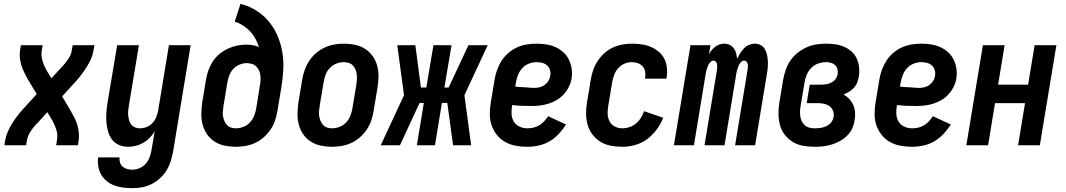

<svg xmlns="http://www.w3.org/2000/svg" viewBox="-20 -755 5540 998"><path d="M3 0 7 -26Q11 -48 20 -69Q29 -90 41 -110Q53 -130 67.5 -149Q82 -168 98 -186L171 -266L125 -342Q116 -359 107 -376.5Q98 -394 92 -413Q86 -432 83.5 -452.5Q81 -473 84 -494L89 -520H202L197 -494Q193 -466 200.5 -440Q208 -414 221 -391L247 -348L294 -399Q296 -401 298.5 -403.5Q301 -406 302 -408H303Q312 -418 320 -428Q328 -438 335 -448.5Q342 -459 347 -470.5Q352 -482 353 -494L358 -520H471L466 -494Q463 -472 454 -451Q445 -430 432.5 -410Q420 -390 406 -371Q392 -352 376 -334L303 -254L348 -178Q357 -161 366.5 -143.5Q376 -126 381.5 -107Q387 -88 389.5 -67.5Q392 -47 389 -26L385 0H272L276 -26Q281 -54 273 -80Q265 -106 252 -129L226 -172L180 -121Q177 -119 175 -116.5Q173 -114 171 -112H170Q162 -102 153.5 -92Q145 -82 138.5 -71.5Q132 -61 127 -49.5Q122 -38 120 -26L116 0Z M668 223Q644 223 620.5 220Q597 217 575 209Q553 201 535.5 187Q518 173 506.5 153.5Q495 134 491 110.5Q487 87 490 63H601Q600 77 604 90Q608 103 618 111.5Q628 120 641 123.5Q654 127 668 127Q687 127 706.5 118.5Q726 110 739 94.5Q752 79 758.5 60Q765 41 768 22L784 -72Q773 -54 758 -38.5Q743 -23 724.5 -12.5Q706 -2 686 3Q666 8 646 8Q621 8 598.5 -1.5Q576 -11 562 -30Q548 -49 541.5 -72.5Q535 -96 533 -121Q531 -146 533 -171.5Q535 -197 539 -222L589 -520H702L650 -207Q648 -193 646.5 -180Q645 -167 646.5 -154Q648 -141 651.5 -128.5Q655 -116 663 -106.5Q671 -97 682.5 -92.5Q694 -88 708 -88Q725 -88 742.5 -95Q760 -102 772.5 -115.5Q785 -129 792 -146Q799 -163 802 -180L858 -520H971L879 37Q874 62 866 86.5Q858 111 844 133Q830 155 810 173Q790 191 766.5 202.5Q743 214 718 218.5Q693 223 668 223Z M1206 8Q1176 8 1147.5 2Q1119 -4 1095.5 -19Q1072 -34 1056.5 -56.5Q1041 -79 1033.5 -106.5Q1026 -134 1026.5 -163.5Q1027 -193 1031 -222L1051 -342Q1055 -366 1063.5 -390Q1072 -414 1086 -435.5Q1100 -457 1120.5 -474Q1141 -491 1164.5 -502Q1188 -513 1212.5 -518Q1237 -523 1261 -523Q1278 -523 1295 -520Q1312 -517 1326 -510Q1319 -533 1307.5 -554Q1296 -575 1280 -592Q1264 -609 1244 -622Q1224 -635 1200 -642L1230 -735Q1274 -724 1311.5 -700.5Q1349 -677 1377 -643.5Q1405 -610 1422.5 -569Q1440 -528 1447.5 -483.5Q1455 -439 1452.5 -392Q1450 -345 1442 -298L1422 -178Q1418 -153 1409.5 -128Q1401 -103 1386 -81Q1371 -59 1350.5 -41Q1330 -23 1306 -12Q1282 -1 1256.5 3.5Q1231 8 1206 8ZM1207 -88Q1226 -88 1246 -96Q1266 -104 1280 -119.5Q1294 -135 1301.5 -154.5Q1309 -174 1312 -193L1330 -305Q1333 -319 1334 -333.5Q1335 -348 1333.5 -361.5Q1332 -375 1327 -387Q1322 -399 1313 -408.5Q1304 -418 1290.5 -422.5Q1277 -427 1263 -427Q1245 -427 1226 -419.5Q1207 -412 1193 -397Q1179 -382 1172 -363.5Q1165 -345 1162 -327L1142 -207Q1140 -193 1138.5 -179Q1137 -165 1139 -152Q1141 -139 1146 -127Q1151 -115 1159.5 -105.5Q1168 -96 1180.5 -92Q1193 -88 1207 -88Z M1706 8Q1676 8 1647.5 2Q1619 -4 1595.5 -19Q1572 -34 1556.5 -56.5Q1541 -79 1533.5 -106.5Q1526 -134 1526.5 -163.5Q1527 -193 1531 -222L1551 -342Q1555 -367 1564 -392Q1573 -417 1587.5 -439Q1602 -461 1623 -479Q1644 -497 1668 -508Q1692 -519 1717 -523.5Q1742 -528 1767 -528Q1797 -528 1825.5 -522Q1854 -516 1877.5 -501Q1901 -486 1917 -463.5Q1933 -441 1940.5 -413.5Q1948 -386 1947.5 -356.5Q1947 -327 1942 -298L1922 -178Q1918 -153 1909.5 -128Q1901 -103 1886 -81Q1871 -59 1850.5 -41Q1830 -23 1806 -12Q1782 -1 1756.5 3.5Q1731 8 1706 8ZM1707 -88Q1726 -88 1746 -96Q1766 -104 1780 -119.5Q1794 -135 1801.5 -154.5Q1809 -174 1812 -193L1832 -313Q1834 -327 1835 -341Q1836 -355 1834.5 -368Q1833 -381 1828 -393Q1823 -405 1814.5 -414.5Q1806 -424 1793 -428Q1780 -432 1766 -432Q1747 -432 1727.5 -424Q1708 -416 1693.5 -400.5Q1679 -385 1672 -365.5Q1665 -346 1662 -327L1642 -207Q1640 -193 1638.5 -179Q1637 -165 1639 -152Q1641 -139 1646 -127Q1651 -115 1659.5 -105.5Q1668 -96 1680.5 -92Q1693 -88 1707 -88Z M2429 0H2335L2305 -220H2277L2241 0H2147L2183 -220H2161L2059 0H1959L2080 -260L2045 -520H2139L2168 -300H2196L2233 -520H2327L2290 -300H2312L2415 -520H2515L2394 -260Z M2721 8Q2690 8 2660.5 2.5Q2631 -3 2606 -17Q2581 -31 2563 -53.5Q2545 -76 2535.5 -103.5Q2526 -131 2526 -161.5Q2526 -192 2531 -222L2551 -342Q2555 -367 2564 -392Q2573 -417 2587.5 -439.5Q2602 -462 2623 -480Q2644 -498 2668.5 -509Q2693 -520 2718.5 -524Q2744 -528 2769 -528Q2795 -528 2820.5 -524Q2846 -520 2868 -510Q2890 -500 2908.5 -483Q2927 -466 2937.5 -444Q2948 -422 2951.5 -397Q2955 -372 2951 -346Q2947 -324 2936.5 -303Q2926 -282 2910 -264.5Q2894 -247 2873.5 -235Q2853 -223 2830.5 -216Q2808 -209 2786 -206.5Q2764 -204 2742 -204Q2716 -204 2691.5 -205Q2667 -206 2642 -209V-207Q2638 -185 2639 -163Q2640 -141 2650.5 -123.5Q2661 -106 2680 -97Q2699 -88 2721 -88Q2737 -88 2752.5 -91.5Q2768 -95 2782.5 -103.5Q2797 -112 2808.5 -124.5Q2820 -137 2829 -151L2922 -108Q2906 -82 2884.5 -59Q2863 -36 2836.5 -20.5Q2810 -5 2780 1.5Q2750 8 2721 8ZM2755 -298Q2769 -298 2783 -301Q2797 -304 2809.5 -312.5Q2822 -321 2830 -333.5Q2838 -346 2840 -360Q2843 -375 2839 -389.5Q2835 -404 2824.5 -414Q2814 -424 2799.5 -428Q2785 -432 2770 -432Q2750 -432 2730 -424.5Q2710 -417 2695.5 -401.5Q2681 -386 2673 -366.5Q2665 -347 2662 -327L2658 -305Q2670 -303 2682.5 -302.5Q2695 -302 2707 -301.5Q2719 -301 2731 -299.5Q2743 -298 2755 -298Z M3215 8Q3185 8 3155.5 2.5Q3126 -3 3102 -17.5Q3078 -32 3060.5 -54.5Q3043 -77 3035 -104.5Q3027 -132 3026.5 -162Q3026 -192 3031 -222L3051 -342Q3055 -367 3063.5 -391.5Q3072 -416 3086.5 -438Q3101 -460 3121.5 -478.5Q3142 -497 3166 -508Q3190 -519 3215 -523.5Q3240 -528 3264 -528Q3290 -528 3315 -524.5Q3340 -521 3362.5 -511.5Q3385 -502 3403.5 -486.5Q3422 -471 3433 -449.5Q3444 -428 3446.5 -403Q3449 -378 3445 -352L3444 -346H3333V-349Q3336 -365 3333.5 -381.5Q3331 -398 3321 -409.5Q3311 -421 3296 -426.5Q3281 -432 3264 -432Q3245 -432 3226 -424Q3207 -416 3193 -400Q3179 -384 3172 -365Q3165 -346 3162 -327L3142 -207Q3138 -185 3138.5 -164Q3139 -143 3148 -125Q3157 -107 3175.5 -97.5Q3194 -88 3215 -88Q3233 -88 3251.5 -94Q3270 -100 3285.5 -113Q3301 -126 3311.5 -143Q3322 -160 3328 -177L3427 -143Q3415 -111 3393.5 -82Q3372 -53 3344 -32Q3316 -11 3282 -1.5Q3248 8 3215 8Z M3483 0 3569 -520H3673L3665 -473Q3671 -484 3679 -494Q3687 -504 3697.5 -512Q3708 -520 3720 -524Q3732 -528 3744 -528H3745Q3760 -528 3773 -521.5Q3786 -515 3794.5 -503.5Q3803 -492 3806.5 -477.5Q3810 -463 3812 -449Q3818 -463 3826.5 -477Q3835 -491 3846.5 -503Q3858 -515 3873 -521.5Q3888 -528 3903 -528H3904Q3920 -528 3934 -520.5Q3948 -513 3955.5 -500Q3963 -487 3966.5 -472Q3970 -457 3971 -441Q3972 -425 3971 -408.5Q3970 -392 3967 -375L3905 0H3801L3866 -393Q3867 -400 3867.5 -407.5Q3868 -415 3866.5 -422Q3865 -429 3860 -434.5Q3855 -440 3847 -440Q3840 -440 3833 -433.5Q3826 -427 3822.5 -420Q3819 -413 3816 -405Q3813 -397 3811 -389.5Q3809 -382 3807.5 -374Q3806 -366 3805 -358L3746 0H3642L3707 -393Q3708 -400 3708 -407.5Q3708 -415 3707 -422Q3706 -429 3701 -434.5Q3696 -440 3688 -440Q3681 -440 3674 -433.5Q3667 -427 3663.5 -420Q3660 -413 3657 -405Q3654 -397 3652 -389.5Q3650 -382 3648.5 -374Q3647 -366 3646 -358L3587 0Z M4215 8Q4185 8 4155.5 3Q4126 -2 4102 -16.5Q4078 -31 4060 -53.5Q4042 -76 4034.5 -104Q4027 -132 4026.5 -162Q4026 -192 4031 -222L4051 -342Q4056 -368 4064.5 -393Q4073 -418 4088.5 -440.5Q4104 -463 4126 -480.5Q4148 -498 4172.5 -509Q4197 -520 4223 -524Q4249 -528 4274 -528Q4299 -528 4323 -524.5Q4347 -521 4368.5 -511.5Q4390 -502 4407 -486.5Q4424 -471 4433.5 -450Q4443 -429 4445.5 -405Q4448 -381 4444 -356Q4441 -341 4435.5 -326Q4430 -311 4419 -299Q4408 -287 4394 -278.5Q4380 -270 4365 -264Q4382 -254 4395 -240Q4408 -226 4415.5 -208.5Q4423 -191 4424.5 -170.5Q4426 -150 4422 -130Q4419 -108 4409.5 -87Q4400 -66 4383 -49.5Q4366 -33 4345 -21.5Q4324 -10 4302.5 -3.5Q4281 3 4259 5.5Q4237 8 4215 8ZM4217 -88Q4226 -88 4236.5 -89Q4247 -90 4256.5 -92.5Q4266 -95 4275.5 -99.5Q4285 -104 4293 -111Q4301 -118 4306 -127.5Q4311 -137 4313 -147Q4316 -164 4310 -179Q4304 -194 4291.5 -203Q4279 -212 4263 -215.5Q4247 -219 4230 -219H4173L4189 -315H4246Q4260 -315 4274 -317Q4288 -319 4301 -325.5Q4314 -332 4323 -344Q4332 -356 4334 -370Q4336 -383 4333 -395.5Q4330 -408 4321 -416.5Q4312 -425 4299.5 -428.5Q4287 -432 4274 -432Q4254 -432 4233.5 -425Q4213 -418 4197.5 -402.5Q4182 -387 4173.5 -367Q4165 -347 4162 -327L4142 -207Q4139 -192 4138.5 -177.5Q4138 -163 4140 -149.5Q4142 -136 4148 -124Q4154 -112 4164.5 -103Q4175 -94 4188.5 -91Q4202 -88 4217 -88Z M4721 8Q4690 8 4660.5 2.5Q4631 -3 4606 -17Q4581 -31 4563 -53.5Q4545 -76 4535.5 -103.5Q4526 -131 4526 -161.5Q4526 -192 4531 -222L4551 -342Q4555 -367 4564 -392Q4573 -417 4587.5 -439.5Q4602 -462 4623 -480Q4644 -498 4668.5 -509Q4693 -520 4718.5 -524Q4744 -528 4769 -528Q4795 -528 4820.5 -524Q4846 -520 4868 -510Q4890 -500 4908.5 -483Q4927 -466 4937.5 -444Q4948 -422 4951.5 -397Q4955 -372 4951 -346Q4947 -324 4936.5 -303Q4926 -282 4910 -264.5Q4894 -247 4873.5 -235Q4853 -223 4830.5 -216Q4808 -209 4786 -206.5Q4764 -204 4742 -204Q4716 -204 4691.5 -205Q4667 -206 4642 -209V-207Q4638 -185 4639 -163Q4640 -141 4650.5 -123.5Q4661 -106 4680 -97Q4699 -88 4721 -88Q4737 -88 4752.5 -91.5Q4768 -95 4782.5 -103.5Q4797 -112 4808.5 -124.5Q4820 -137 4829 -151L4922 -108Q4906 -82 4884.5 -59Q4863 -36 4836.5 -20.5Q4810 -5 4780 1.5Q4750 8 4721 8ZM4755 -298Q4769 -298 4783 -301Q4797 -304 4809.5 -312.5Q4822 -321 4830 -333.5Q4838 -346 4840 -360Q4843 -375 4839 -389.5Q4835 -404 4824.5 -414Q4814 -424 4799.5 -428Q4785 -432 4770 -432Q4750 -432 4730 -424.5Q4710 -417 4695.5 -401.5Q4681 -386 4673 -366.5Q4665 -347 4662 -327L4658 -305Q4670 -303 4682.5 -302.5Q4695 -302 4707 -301.5Q4719 -301 4731 -299.5Q4743 -298 4755 -298Z M5003 0 5089 -520H5202L5168 -315H5324L5358 -520H5471L5385 0H5272L5308 -219H5152L5116 0Z"/></svg>

Font: Iosevka Curly
Style: Bold Italic
Weight: 700
Italic angle: -9°
Monospace: yes
Designer: Belleve Invis
Foundry: Belleve Invis
Version: Version 22.1.2; ttfautohint (v1.8.4)